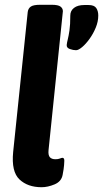

<svg xmlns="http://www.w3.org/2000/svg" viewBox="-20 -775 431 803"><path d="M154 8Q96 8 61.5 -24.5Q27 -57 35 -139L96 -725Q98 -740 109 -747.5Q120 -755 148 -755H196Q223 -755 233 -747.5Q243 -740 243 -728L183 -147Q181 -126 188.5 -117.5Q196 -109 212 -109Q223 -109 230.5 -112Q238 -115 241 -115Q249 -115 249 -103Q249 -99 248 -84.5Q247 -70 242 -44Q237 -16 208.5 -4Q180 8 154 8ZM298 -565Q286 -565 272 -570Q258 -575 259 -587Q260 -597 263.5 -610.5Q267 -624 270.5 -647.5Q274 -671 274 -710Q274 -730 289.5 -742Q305 -754 333 -754H350Q374 -754 382.5 -741.5Q391 -729 391 -710Q391 -685 380.5 -659.5Q370 -634 354.5 -612.5Q339 -591 323.5 -578Q308 -565 298 -565Z"/></svg>

Font: Asap
Style: Bold Italic
Weight: 700
Italic angle: -6°
Designer: Pablo Cosgaya
Foundry: Omnibus-Type
Version: Version 3.001; ttfautohint (v1.8.3)